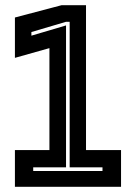

<svg xmlns="http://www.w3.org/2000/svg" viewBox="-20 -720 524 740"><path d="M37.5 0V-141.5H170.5V-534.5L37.5 -497V-652.5L217.5 -700H311.5V-141.5H446.5V0ZM108 -61H375V-75H248.5V-636H234.5L101 -596.5V-582.5L234.5 -622V-75H108Z"/></svg>

Font: Tourney Thin
Style: Regular
Weight: 100
Designer: Tyler Finck
Foundry: Etcetera Type Co
Version: Version 1.015